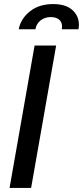

<svg xmlns="http://www.w3.org/2000/svg" viewBox="-20 -924 408 944"><path d="M150 -700H256L133 0H27ZM241 -904Q303 -904 335.5 -875Q368 -846 368 -802Q368 -794 366 -780H284Q285 -785 285 -793Q285 -816 270 -828Q255 -840 230 -840Q201 -840 180 -824Q159 -808 154 -780H72Q82 -832 127 -868Q172 -904 241 -904Z"/></svg>

Font: Cabin Medium
Style: Italic
Weight: 500
Italic angle: -7°
Designer: Pablo Impallari
Foundry: Pablo Impallari. http://www.impallari.com Igino Marini. http://www.ikern.com
Version: Version 2.200